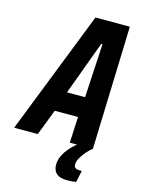

<svg xmlns="http://www.w3.org/2000/svg" viewBox="-172 -762 761 1036"><g transform="rotate(15 208.5 -244.0)"><path d="M-41 0 229 -688H421L399 0H270L277 -145H147L91 0ZM185 -258H286L303 -559H296ZM310 200Q279 200 261.5 191.5Q244 183 236.5 167.5Q229 152 229 134Q229 97 254.5 59.5Q280 22 323 -10L399 0Q385 10 368.5 28.5Q352 47 340 67.5Q328 88 328 107Q328 118 335 124.5Q342 131 362 131Q364 131 365 131Q366 131 372 130L358 196Q348 198 334.5 199Q321 200 310 200Z"/></g></svg>

Font: Saira Condensed
Style: Bold Italic
Weight: 700
Width: 3
Italic angle: -12°
Designer: Hector Gatti with collaboration of the Omnibus-Type team
Foundry: Omnibus-Type
Version: Version 1.101